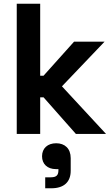

<svg xmlns="http://www.w3.org/2000/svg" viewBox="-20 -720 604 1032"><path d="M70 0H196V-197H214L388 0H550L313 -256L542 -496H378L214 -313H196V-700H70ZM206 120C206 161 234 189 281 189H294V195C294 222 283 233 253 233H223V292H256C324 292 360 258 360 198V130C360 78 328 50 282 50C236 50 206 77 206 120Z"/></svg>

Font: Meta Space
Style: Bold
Weight: 700
Designer: Meta Pool / Florian Karsten
Foundry: Meta Pool / Florian Karsten
Version: Version 2.000;Glyphs 3.1.1 (3137)